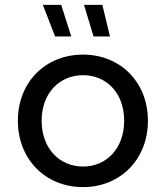

<svg xmlns="http://www.w3.org/2000/svg" viewBox="-20 -758 677 784"><path d="M319 6C471 6 584 -107 584 -265C584 -423 471 -535 319 -535C166 -535 53 -423 53 -265C53 -107 166 6 319 6ZM319 -78C223 -78 150 -152 150 -265C150 -378 223 -451 319 -451C415 -451 487 -378 487 -265C487 -152 415 -78 319 -78ZM362 -609H429L398 -738H323ZM205 -609H271L230 -738H155Z"/></svg>

Font: Chess Sans Medium
Style: Regular
Weight: 500
Designer: Wolf Bōese
Foundry: Wolf Bōese
Version: Version 7.223;Glyphs 3.3 (3306)